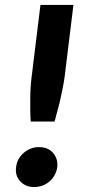

<svg xmlns="http://www.w3.org/2000/svg" viewBox="-20 -747 341 774"><path d="M143 -727H276L241 -441Q238 -418 233.5 -395.5Q229 -373 224 -350Q219 -327 212.5 -304Q206 -281 200 -257H104Q102 -281 102 -304Q102 -327 102 -350Q102 -373 103.5 -395.5Q105 -418 108 -441ZM45 -74Q49 -108 76 -131Q103 -154 137 -154Q173 -154 193.5 -131Q214 -108 211 -74Q206 -39 180 -16Q154 7 117 7Q83 7 61.5 -16Q40 -39 45 -74Z"/></svg>

Font: Aleo ExtraBold
Style: Italic
Weight: 800
Italic angle: -7°
Designer: Alessio Laiso
Foundry: Alessio Laiso
Version: Version 2.001;gftools[0.9.29]